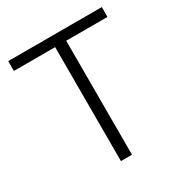

<svg xmlns="http://www.w3.org/2000/svg" viewBox="-166 -826 895 947"><g transform="rotate(-30 281.5 -352.5)"><path d="M250 0V-649H15V-705H548V-649H313V0Z"/></g></svg>

Font: Nunito Sans 10pt SemiCondensed Light
Style: Regular
Weight: 300
Width: 4
Designer: Vernon Adams
Foundry: Vernon Adams
Version: Version 3.101;gftools[0.9.27]